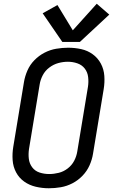

<svg xmlns="http://www.w3.org/2000/svg" viewBox="-20 -998 616 1026"><path d="M241 8Q273 8 305 2.5Q337 -3 367 -18.5Q397 -34 421 -59Q445 -84 458.5 -114.5Q472 -145 477 -176L534 -521Q540 -557 537.5 -592.5Q535 -628 519 -658Q503 -688 475.5 -708Q448 -728 414 -735.5Q380 -743 344 -743Q313 -743 280.5 -737.5Q248 -732 218 -716.5Q188 -701 164 -676.5Q140 -652 126.5 -621Q113 -590 108 -559L51 -214Q45 -178 47.5 -142.5Q50 -107 66 -77Q82 -47 109.5 -27.5Q137 -8 171.5 0Q206 8 241 8ZM243 -68Q216 -68 191.5 -76Q167 -84 152 -104Q137 -124 134 -149.5Q131 -175 135 -202L192 -547Q196 -572 208.5 -596Q221 -620 243.5 -637Q266 -654 291.5 -661Q317 -668 343 -668Q369 -668 393.5 -659.5Q418 -651 433 -631.5Q448 -612 451 -586Q454 -560 450 -534L393 -189Q389 -163 376.5 -139Q364 -115 342 -98Q320 -81 294 -74.5Q268 -68 243 -68ZM313 -774H407L564 -920L497 -978L369 -836L287 -971L208 -927Z"/></svg>

Font: Iosevka Sparkle
Style: Italic
Weight: 400
Italic angle: -9°
Designer: Belleve Invis
Foundry: Belleve Invis
Version: Version 4.5.0; ttfautohint (v1.8.3)